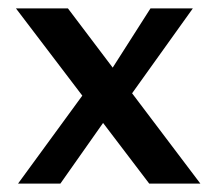

<svg xmlns="http://www.w3.org/2000/svg" viewBox="-20 -438 515 458"><path d="M242 -266 339 -418H440L279 -193ZM458 0H336L18 -418H142ZM231 -152 124 0H23L183 -219Z"/></svg>

Font: Reem Kufi Fun
Style: Regular
Weight: 400
Designer: Khaled Hosny
Version: Version 1.005